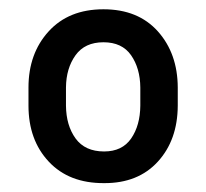

<svg xmlns="http://www.w3.org/2000/svg" viewBox="-20 -742 453 422"><path d="M42.6 -509.9V-549.7Q42.6 -624.3 86.8 -672.9Q131 -721.6 207.4 -721.6Q283.7 -721.6 327.1 -672.9Q370.4 -624.3 370.7 -549.7V-509.9Q370.4 -434.3 326.9 -386.7Q283.4 -339.1 208.8 -339.5Q131.7 -339.1 87.2 -386.7Q42.6 -434.3 42.6 -509.9ZM125 -549.7V-509.9Q125.4 -466.3 146.1 -437.7Q166.9 -409.1 208.8 -409.1Q248.6 -409.1 268.3 -437.7Q288 -466.3 288.4 -509.9V-549.7Q288 -592 268.1 -620.6Q248.2 -649.1 207.4 -649.1Q166.5 -649.1 146 -620.6Q125.4 -592 125 -549.7Z"/></svg>

Font: Inter Thin BETA
Style: Regular
Weight: 100
Designer: Rasmus Andersson
Foundry: rsms
Version: Version 3.011;git-f93a4a705